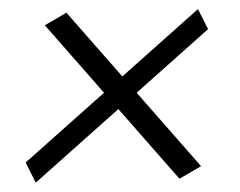

<svg xmlns="http://www.w3.org/2000/svg" viewBox="-20 -497 521 416"><path d="M368.9 -109.7 77.2 -442.2 123.9 -469.5 415.6 -137ZM35.5 -144.8 408.9 -477.3 430.8 -433.9 57.5 -101.3Z"/></svg>

Font: Kulim Park ExtraLight
Style: Italic
Weight: 275
Italic angle: -8°
Designer: Noponies / Dale Sattler
Foundry: Noponies
Version: Version 1.000; ttfautohint (v1.8.3)